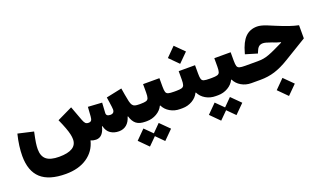

<svg xmlns="http://www.w3.org/2000/svg" viewBox="-83 -1201 3410 2016"><g transform="rotate(-20 1621.5 -193.0)"><path d="M1205.1 -114.7Q1189.5 -59.1 1154.3 -29.5Q1119.1 0 1068.4 0Q1015.1 0 975.6 -26.1Q936 -52.2 921.9 -110.8H917Q905.3 -58.6 879.2 -29.3Q853 0 813 0Q800.8 0 784.9 -2.9Q769 -5.9 755.9 -12.7L752.9 -10.7Q724.6 101.6 629.9 165.8Q535.2 230 391.6 230Q205.1 230 114.5 147.5Q23.9 64.9 23.9 -103.5Q23.9 -155.3 31.7 -215.6Q39.6 -275.9 56.2 -342.8L229 -303.2Q212.4 -226.6 206.5 -186.3Q200.7 -146 200.7 -115.7Q200.7 -36.6 245.4 0Q290 36.6 386.7 36.6Q585 36.6 585 -87.4Q585 -113.3 577.9 -144.8Q570.8 -176.3 554.7 -220Q538.6 -263.7 510.3 -326.7L680.7 -408.7L740.2 -248.5Q751.5 -218.3 763.4 -205.8Q775.4 -193.4 797.9 -193.4Q819.8 -193.4 829.3 -205.8Q838.9 -218.3 840.8 -248.5L848.1 -353.5L1003.9 -343.8L997.1 -231.9Q994.6 -193.4 1041.5 -193.4Q1086.9 -193.4 1086.9 -238.3Q1086.9 -246.1 1084.2 -269Q1081.5 -292 1077.1 -321.5Q1072.8 -351.1 1068.4 -377.9L1243.7 -414.6L1255.9 -341.3Q1264.2 -292 1271.2 -262.5Q1278.3 -232.9 1289.1 -218Q1299.8 -203.1 1317.6 -198.2Q1335.4 -193.4 1365.2 -193.4V0Q1298.8 0 1263.4 -27.1Q1228 -54.2 1210 -114.7Z M1656.7 -284.7Q1656.7 -243.7 1662.8 -224.4Q1668.9 -205.1 1689.5 -199.2Q1710 -193.4 1752.4 -193.4H1763.2V0H1751.5Q1689.5 0 1639.9 -29.1Q1590.3 -58.1 1567.4 -106.4H1562.5Q1540 -58.6 1489.5 -29.3Q1439 0 1379.4 0H1365.2Q1352.1 0 1346.2 -22.7Q1340.3 -45.4 1340.3 -97.2Q1340.3 -148.4 1346.2 -170.9Q1352.1 -193.4 1365.2 -193.4H1379.4Q1420.4 -193.4 1440.7 -199.5Q1460.9 -205.6 1467.5 -225.1Q1474.1 -244.6 1474.1 -284.7V-379.4H1656.7ZM1217.3 160.6 1317.9 59.6 1403.8 145 1488.8 59.6 1590.3 160.6 1488.8 261.7 1403.8 176.3 1317.9 261.7Z M2054.7 -284.7Q2054.7 -243.7 2060.8 -224.4Q2066.9 -205.1 2087.4 -199.2Q2107.9 -193.4 2150.4 -193.4H2161.1V0H2149.4Q2087.4 0 2037.8 -29.1Q1988.3 -58.1 1965.3 -106.4H1960.4Q1938 -58.6 1887.5 -29.3Q1836.9 0 1777.3 0H1763.2Q1750 0 1744.1 -22.7Q1738.3 -45.4 1738.3 -97.2Q1738.3 -148.4 1744.1 -170.9Q1750 -193.4 1763.2 -193.4H1777.3Q1818.4 -193.4 1838.6 -199.5Q1858.9 -205.6 1865.5 -225.1Q1872.1 -244.6 1872.1 -284.7V-379.4H2054.7ZM1812.5 -547.4 1913.1 -648.4 2014.6 -547.4 1913.1 -446.3Z M2452.6 -284.7Q2452.6 -243.7 2458.7 -224.4Q2464.8 -205.1 2485.4 -199.2Q2505.9 -193.4 2548.3 -193.4H2559.1V0H2547.4Q2485.4 0 2435.8 -29.1Q2386.2 -58.1 2363.3 -106.4H2358.4Q2335.9 -58.6 2285.4 -29.3Q2234.9 0 2175.3 0H2161.1Q2147.9 0 2142.1 -22.7Q2136.2 -45.4 2136.2 -97.2Q2136.2 -148.4 2142.1 -170.9Q2147.9 -193.4 2161.1 -193.4H2175.3Q2216.3 -193.4 2236.6 -199.5Q2256.8 -205.6 2263.4 -225.1Q2270 -244.6 2270 -284.7V-379.4H2452.6ZM2013.2 160.6 2113.8 59.6 2199.7 145 2284.7 59.6 2386.2 160.6 2284.7 261.7 2199.7 176.3 2113.8 261.7Z M2771 160.6 2871.6 59.6 2973.1 160.6 2871.6 261.7ZM2803.7 -538.6Q2823.2 -538.6 2847.2 -533.2Q2871.1 -527.8 2905.8 -514.6Q2940.4 -501.5 2992.7 -478.5Q3071.3 -445.8 3124.3 -428Q3177.2 -410.2 3224.6 -400.4V-253.4L2971.2 -99.6Q2884.8 -46.9 2809.1 -23.4Q2733.4 0 2648.9 0H2559.1Q2545.9 0 2540 -22.5Q2534.2 -44.9 2534.2 -97.2Q2534.2 -149.4 2540 -171.4Q2545.9 -193.4 2559.1 -193.4H2688Q2723.1 -193.4 2752.7 -198.2Q2782.2 -203.1 2815.9 -215.6Q2849.6 -228 2897 -250.5L2985.4 -293V-297.9Q2966.3 -302.2 2944.6 -309.8Q2922.9 -317.4 2893.6 -328.6Q2857.9 -341.3 2836.9 -346.9Q2815.9 -352.5 2802.2 -352.5Q2772 -352.5 2754.2 -335.9Q2736.3 -319.3 2722.2 -280.8L2717.8 -268.6L2585.9 -308.1L2589.4 -320.8Q2620.6 -436 2672.4 -487.3Q2724.1 -538.6 2803.7 -538.6Z"/></g></svg>

Font: Estedad-FD Black
Style: Regular
Weight: 900
Designer: Amin Abedi
Version: Version 7.3